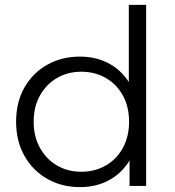

<svg xmlns="http://www.w3.org/2000/svg" viewBox="-20 -762 718 787"><path d="M308 5Q233 5 173.5 -29Q114 -63 80 -123.5Q46 -184 46 -263Q46 -343 80 -403Q114 -463 173.5 -496.5Q233 -530 308 -530Q377 -530 431.5 -499Q486 -468 518.5 -408.5Q551 -349 551 -263Q551 -178 519 -118Q487 -58 432.5 -26.5Q378 5 308 5ZM313 -58Q369 -58 413.5 -83.5Q458 -109 483.5 -155.5Q509 -202 509 -263Q509 -325 483.5 -371Q458 -417 413.5 -442.5Q369 -468 313 -468Q258 -468 214 -442.5Q170 -417 144 -371Q118 -325 118 -263Q118 -202 144 -155.5Q170 -109 214 -83.5Q258 -58 313 -58ZM511 0V-158L518 -264L508 -370V-742H579V0Z"/></svg>

Font: Montserrat Thin
Style: Regular
Weight: 400
Version: Version 9.000